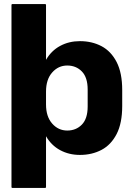

<svg xmlns="http://www.w3.org/2000/svg" viewBox="-20 -745 646 945"><path d="M41.5 -725H201.5Q206.5 -725 206.5 -720V-450.5Q232.5 -495.5 276 -519Q319.5 -542.5 373.5 -542.5Q432.5 -542.5 479.5 -517.8Q526.5 -493 554 -439.8Q581.5 -386.5 581.5 -301.5V-223.5Q581.5 -138.5 554 -85.2Q526.5 -32 479.5 -7.2Q432.5 17.5 373.5 17.5Q319.5 17.5 276 -6Q232.5 -29.5 206.5 -74.5V175Q206.5 180 201.5 180H41.5Q36.5 180 36.5 175V-720Q36.5 -725 41.5 -725ZM206.5 -231Q206.5 -171 236.8 -136.8Q267 -102.5 311 -102.5Q354.5 -102.5 383 -131.8Q411.5 -161 411.5 -221V-304Q411.5 -364 383 -393.2Q354.5 -422.5 311 -422.5Q267 -422.5 236.8 -388.2Q206.5 -354 206.5 -294Z"/></svg>

Font: MFEK Sans
Style: Bold
Weight: 700
Designer: Owen Earl
Foundry: indestructible type*
Version: Version 0.001; ttfautohint (v1.8.4.7-5d5b)